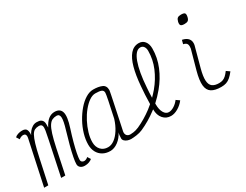

<svg xmlns="http://www.w3.org/2000/svg" viewBox="-83 -1420 2566 2004"><g transform="rotate(-30 1200.0 -418.5)"><path d="M494 14Q462 14 442.5 -2Q423 -18 423 -44Q423 -72 433.5 -126.5Q444 -181 463 -253Q482 -325 506 -405Q536 -503 533.5 -544.5Q531 -586 496 -586Q467 -586 444 -575.5Q421 -565 401.5 -535Q382 -505 364 -447.5Q346 -390 326 -296L264 0H214L299 -405Q312 -467 319 -507Q326 -547 318.5 -566.5Q311 -586 281 -586Q253 -586 232 -575.5Q211 -565 194 -534.5Q177 -504 159.5 -446.5Q142 -389 122 -294L59 0H9L123 -533Q124 -538 124.5 -543.5Q125 -549 125 -553Q125 -586 92 -586Q82 -586 67 -580.5Q52 -575 42 -565L18 -602Q32 -616 56.5 -624Q81 -632 106 -632Q149 -632 160 -606Q171 -580 166 -543Q174 -561 190.5 -582Q207 -603 230.5 -617.5Q254 -632 282 -632Q316 -632 332.5 -622Q349 -612 355 -596Q361 -580 360.5 -560.5Q360 -541 360 -523Q387 -577 421 -604.5Q455 -632 497 -632Q564 -632 579.5 -577.5Q595 -523 555 -401Q531 -327 513 -260.5Q495 -194 485 -143Q475 -92 475 -65Q475 -50 485.5 -41Q496 -32 512 -32Q523 -32 535.5 -37.5Q548 -43 558 -53L582 -16Q568 -3 544 5.5Q520 14 494 14Z M1171 -54Q1266 -97 1354 -163Q1379 -182 1403 -203Q1405 -318 1414 -415Q1424 -539 1448.5 -628.5Q1473 -718 1514.5 -766Q1556 -814 1617 -814Q1662 -814 1688 -781Q1714 -748 1714 -695Q1714 -584 1671 -480.5Q1628 -377 1554 -288Q1507 -231 1453 -182Q1453 -176 1453 -169Q1453 -108 1475 -70Q1497 -32 1533 -32Q1562 -32 1596 -53Q1630 -74 1655 -108L1695 -80Q1663 -38 1618.5 -12Q1574 14 1533 14Q1475 14 1439 -28Q1403 -70 1403 -139Q1403 -140 1403 -140Q1395 -134 1387 -128Q1293 -57 1191 -12Q1157 3 1117 8.5Q1077 14 1051 14Q1031 14 1010 7Q989 0 975.5 -13.5Q962 -27 962 -44Q962 -65 964.5 -84Q967 -103 971 -113Q943 -56 896 -21Q849 14 800 14Q750 14 712 -7.5Q674 -29 653 -68Q632 -107 632 -159Q632 -220 651.5 -286Q671 -352 705 -413.5Q739 -475 781.5 -524.5Q824 -574 871 -603Q918 -632 963 -632Q1026 -632 1067 -614.5Q1108 -597 1108 -545Q1108 -541 1106 -527.5Q1104 -514 1098 -486Q1092 -458 1082 -408.5Q1072 -359 1055.5 -282Q1039 -205 1016 -95Q1012 -67 1026 -49.5Q1040 -32 1069 -32Q1080 -32 1106 -35Q1132 -38 1171 -54ZM800 -32Q840 -32 878 -60Q916 -88 948.5 -139Q981 -190 1002 -257Q1028 -376 1043 -450Q1058 -524 1058 -540Q1058 -567 1035.5 -576.5Q1013 -586 963 -586Q927 -586 888 -559Q849 -532 812 -486.5Q775 -441 746 -385Q717 -329 699.5 -270.5Q682 -212 682 -159Q682 -102 714.5 -67Q747 -32 800 -32ZM1454 -250Q1484 -280 1512 -313Q1582 -397 1623 -494Q1664 -591 1664 -695Q1664 -727 1649.5 -747Q1635 -767 1609 -767Q1579 -767 1554.5 -739.5Q1530 -712 1511 -660Q1492 -608 1479 -534.5Q1466 -461 1460 -369Q1455 -312 1454 -250Z M2138 14Q2063 14 2022 -12Q1981 -38 1975 -98.5Q1969 -159 1997 -262L2061 -493Q2066 -522 2058.5 -543Q2051 -564 2014 -572L2026 -618Q2076 -608 2098.5 -579.5Q2121 -551 2113 -506L2047 -262Q2024 -176 2027 -125.5Q2030 -75 2058 -53.5Q2086 -32 2138 -32Q2163 -32 2182.5 -39Q2202 -46 2220.5 -62.5Q2239 -79 2260 -108L2300 -80Q2273 -45 2248.5 -24Q2224 -3 2198 5.5Q2172 14 2138 14ZM2134 -747Q2100 -747 2089.5 -759Q2079 -771 2086 -802Q2093 -830 2106.5 -840.5Q2120 -851 2148 -851Q2183 -851 2193 -839.5Q2203 -828 2196 -796Q2190 -768 2176.5 -757.5Q2163 -747 2134 -747Z"/></g></svg>

Font: Victor Mono Thin Thin
Style: Italic
Weight: 250
Italic angle: -12°
Monospace: yes
Version: Version 1.561;gftools[0.9.30]